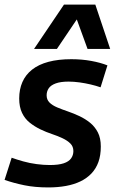

<svg xmlns="http://www.w3.org/2000/svg" viewBox="-36 -810 502 840"><path d="M-16 -23 15 -120Q37 -112 65.5 -104Q94 -96 124.5 -92Q155 -88 182 -88Q220 -88 242.5 -95.5Q265 -103 275 -117Q285 -131 285 -149Q285 -169 272 -182Q259 -195 238 -205Q217 -215 191.5 -223.5Q166 -232 141 -244Q116 -256 94.5 -273Q73 -290 60.5 -316Q48 -342 48 -379Q48 -419 62 -451Q76 -483 104.5 -505.5Q133 -528 176 -539.5Q219 -551 276 -551Q322 -551 363 -543.5Q404 -536 434 -524L404 -428Q384 -435 360.5 -440.5Q337 -446 312 -449.5Q287 -453 264 -453Q229 -453 207.5 -445Q186 -437 177 -423.5Q168 -410 168 -393Q168 -374 180.5 -361.5Q193 -349 214.5 -340Q236 -331 261 -322.5Q286 -314 311.5 -302Q337 -290 358 -273Q379 -256 392 -231Q405 -206 405 -169Q405 -130 394.5 -101Q384 -72 364 -51Q344 -30 316 -16.5Q288 -3 252.5 3.5Q217 10 175 10Q117 10 70.5 0.5Q24 -9 -16 -23ZM113 -596 244 -790H381L446 -596H347L300 -725L213 -596Z"/></svg>

Font: Georama ExtraCondensed Thin SemiBold
Style: Italic
Weight: 600
Italic angle: -9°
Version: Version 1.001